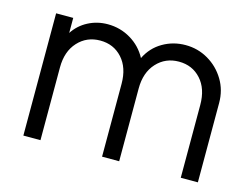

<svg xmlns="http://www.w3.org/2000/svg" viewBox="-80 -681 1068 813"><g transform="rotate(15 454.0 -274.0)"><path d="M77 -536H152V-470Q176 -507 215.5 -527.5Q255 -548 301 -548Q356 -548 402 -520.5Q448 -493 473 -446Q497 -495 542.5 -521.5Q588 -548 642 -548Q696 -548 741.5 -521.5Q787 -495 814.5 -449.5Q842 -404 842 -348V0H767V-319Q767 -390 729.5 -431.5Q692 -473 633 -473Q574 -473 535.5 -431Q497 -389 497 -319V0H422V-319Q422 -390 384.5 -431.5Q347 -473 288 -473Q229 -473 190.5 -431Q152 -389 152 -319V0H77Z"/></g></svg>

Font: Eudoxus Sans
Style: Regular
Weight: 400
Designer: Stijn de Vries
Foundry: tokotype
Version: Version 2.005